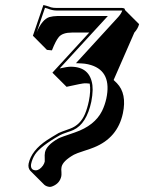

<svg xmlns="http://www.w3.org/2000/svg" viewBox="-20 -461 577 769"><path d="M337.4 -330.6H268.1Q231 -330.6 215.8 -313Q203.1 -297.9 188 -259.3L168 -261.2L111.8 -317.9L153.8 -440.9Q162.6 -439.5 184.6 -431.6Q192.9 -429.2 206.1 -429.2H468.3Q476.1 -428.7 479 -426.3Q480.5 -423.3 480.5 -420.9L537.1 -364.3Q532.7 -346.7 518.1 -330.6L435.1 -140.6L448.2 -127.9Q488.8 -85.9 472.2 -7.3Q451.2 91.3 356.4 129.4Q342.3 135.3 315.9 143.6Q285.6 153.3 275.9 158.7Q231.9 183.6 226.6 207.5Q224.6 215.8 226.1 229Q226.6 239.7 225.6 244.6Q219.7 272.9 191.4 284.7Q184.6 287.6 179.7 287.6Q166.5 286.6 157.7 279.3L101.1 222.7Q91.3 211.4 94.7 193.8Q106 141.6 168.5 100.1Q186.5 88.4 214.8 71.8Q219.7 68.8 261.2 54.2Q301.8 39.1 320.3 -4.4Q329.6 -26.4 335.9 -56.2Q344.2 -97.2 339.4 -126Q329.6 -127.4 319.8 -127.4Q309.6 -127.4 246.6 -113.3L189.9 -169.9ZM305.7 -207 284.2 -208 454.1 -393.6Q466.3 -407.7 469.7 -418.9H468.3H206.1Q189.5 -418.9 170.4 -426.8Q165 -428.7 160.2 -429.7L127 -332Q148.9 -383.3 177.7 -392.6Q191.4 -396.5 211.4 -397H412.1L219.2 -187Q249.5 -193.8 263.2 -193.8Q340.3 -193.8 350.1 -120.1Q351.1 -110.4 351.1 -101.1Q350.6 -78.6 345.7 -53.7Q326.7 35.2 273.9 59.6Q265.6 63.5 249 68.8Q228.5 75.7 219.7 80.6Q142.6 124.5 120.6 157.2Q108.9 175.3 104.5 196.3Q101.1 220.2 123 221.2Q138.2 221.2 152.3 201.7Q157.7 193.4 159.2 186Q159.7 183.6 159.2 175.8Q158.2 159.2 160.2 148.9Q166.5 120.6 211.9 94.7Q213.4 93.8 214.4 93.3Q220.7 89.4 280.3 69.3Q359.4 42 388.7 -16.6Q399.9 -39.6 405.8 -65.9Q428.7 -173.8 345.2 -200.2Q338.4 -202.1 332.5 -203.6Q319.3 -206.5 305.7 -207Z"/></svg>

Font: Linux Biolinum Shadow O
Style: Italic
Weight: 400
Italic angle: -12°
Designer: Philipp H. Poll
Foundry: Philipp H. Poll
Version: Version 0.6.2